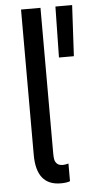

<svg xmlns="http://www.w3.org/2000/svg" viewBox="-54 -785 398 826"><g transform="rotate(-5 145.0 -372.0)"><path d="M69.3 -124V-752H153.3V-122.1Q153.3 -107.4 155.3 -96.9Q157.2 -86.4 165.5 -78.4Q173.8 -70.3 191.4 -70.3Q199.2 -70.3 214.8 -74.2V2Q200.2 7.8 174.8 7.8Q69.3 7.8 69.3 -124ZM217.8 -752H290L278.3 -532.2H213.9Z"/></g></svg>

Font: Reddit Sans Vanilla
Style: Regular
Weight: 400
Designer: Stephen Hutchings
Foundry: Reddit
Version: Version 1.013